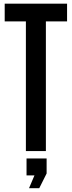

<svg xmlns="http://www.w3.org/2000/svg" viewBox="-20 -820 390 1042"><path d="M120.5 0V-704H5.5V-800H344V-704H229V0ZM137.5 201.5 167 132H124V40H233V121.5L193 201.5Z"/></svg>

Font: Big Shoulders Display Thin
Style: Bold
Weight: 700
Version: Version 2.002